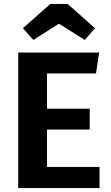

<svg xmlns="http://www.w3.org/2000/svg" viewBox="-20 -960 568 980"><path d="M150 -756 97 -816 237 -940H325L465 -816L413 -756L281 -839ZM486 -692 470 -585H220V-405H438V-299H220V-108H488V0H73V-692Z"/></svg>

Font: Fira Sans SemiBold
Style: Regular
Weight: 600
Designer: bBox Type GmbH & Carrois Corporate GbR & Edenspiekermann AG
Foundry: bBox Type GmbH & Carrois Corporate GbR & Edenspiekermann AG
Version: Version 4.301;PS 004.301;hotconv 1.0.88;makeotf.lib2.5.64775